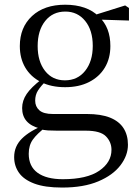

<svg xmlns="http://www.w3.org/2000/svg" viewBox="-20 -551 606 830"><path d="M248.5 259.8Q173.9 259.8 128.3 242.6Q82.7 225.4 62 195.8Q41.2 166.2 41.2 128Q41.2 81.5 74.8 48.1Q108.4 14.6 173.6 -11.3L178.8 -2.4Q140.2 27 122.2 52.1Q104.2 77.1 104.2 113.8Q104.2 168.1 142.4 195.9Q180.7 223.7 251.5 223.7Q355.6 223.7 408.8 187.3Q461.9 151 461.9 96.6Q461.9 63.1 438.1 38.5Q414.3 13.9 350.8 13.9H228Q204.9 13.9 186.9 12.8Q168.9 11.7 152.8 6.9V4.5Q75.7 -15.2 75.7 -83.9Q75.7 -115.9 95.3 -144.9Q115 -173.9 160.3 -208.6V-217.6L183.1 -206.2Q156.8 -179.2 144.4 -160.2Q132.1 -141.1 132.1 -115.9Q132.1 -90.3 150 -74.3Q167.9 -58.2 208.7 -58.2H355.5Q416.4 -58.2 455.5 -42.6Q494.6 -26.9 513.8 2.8Q533.1 32.6 533.1 75Q533.1 121.1 500.5 163.8Q467.9 206.5 404.7 233.1Q341.5 259.8 248.5 259.8ZM261.4 -174.1Q200.8 -174.1 156.8 -196.5Q112.8 -218.9 89.3 -258.7Q65.7 -298.6 65.7 -351.9Q65.7 -432.7 118.5 -481.7Q171.3 -530.6 261.6 -530.6Q308.5 -530.6 345.4 -517.7Q382.3 -504.7 406.1 -480.5L408.8 -477.8Q457.1 -432.4 457.1 -351.9Q457.1 -298.6 433.2 -258.7Q409.2 -218.9 365.3 -196.5Q321.5 -174.1 261.4 -174.1ZM260.6 -203.7Q315.5 -203.7 348.2 -244.9Q381 -286.1 381 -352.7Q381 -420.4 348.1 -460.7Q315.3 -501 262.4 -501Q207.8 -501 175.3 -460.2Q142.8 -419.4 142.8 -351.9Q142.8 -285.3 174.7 -244.5Q206.6 -203.7 260.6 -203.7ZM375.9 -467.3V-483.9H381.9L521.1 -527.5L537.5 -516.5V-462.2Z"/></svg>

Font: Early Summer Mincho VF
Style: Regular
Weight: 250
Designer: GuiWonder
Version: Version 1.002